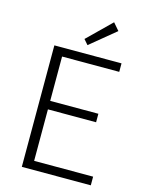

<svg xmlns="http://www.w3.org/2000/svg" viewBox="-137 -1030 848 1113"><g transform="rotate(15 286.5 -474.0)"><path d="M106 0H520V-52H166V-361H455V-412H166V-678H509V-729H106ZM291 -780 443 -905 406 -948 265 -810Z"/></g></svg>

Font: Noto Sans Japanese Light
Style: Regular
Weight: 300
Designer: Ryoko NISHIZUKA (kana & ideographs); Paul D. Hunt (Latin, Greek & Cyrillic); Wenlong ZHANG (bopomofo); Sandoll Communica
Foundry: Adobe Systems Incorporated
Version: Version 1.000;PS 1;hotconv 1.0.78;makeotf.lib2.5.61930